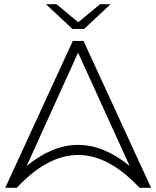

<svg xmlns="http://www.w3.org/2000/svg" viewBox="-20 -895 745 915"><path d="M645 0Q352 -313 60 0H5L327 -700H378L700 0H645ZM598 -104 352 -644 107 -104Q352 -305 598 -104ZM507 -875 381 -757H325L199 -875H249L353 -789L457 -875Z"/></svg>

Font: Montserrat Atlas Light
Style: Regular
Weight: 300
Designer: Julieta Ulanovsky
Foundry: Julieta Ulanovsky
Version: Version 7.200